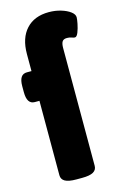

<svg xmlns="http://www.w3.org/2000/svg" viewBox="-118 -813 553 867"><g transform="rotate(-15 159.0 -379.0)"><path d="M127 2Q91 2 74.5 -7.5Q58 -17 58 -36V-384H36Q0 -384 0 -440V-468Q0 -523 36 -523H58V-603Q58 -677 96 -718.5Q134 -760 202 -760Q232 -760 258.5 -752Q285 -744 301.5 -731.5Q318 -719 318 -705Q318 -696 314 -675.5Q310 -655 303 -637Q296 -619 287 -619Q281 -619 272.5 -622.5Q264 -626 251 -626Q235 -626 229 -616.5Q223 -607 223 -587V-36Q223 -17 206.5 -7.5Q190 2 154 2Z"/></g></svg>

Font: Asap Semi Condensed ExtraBold
Style: Regular
Weight: 800
Width: 4
Designer: Pablo Cosgaya
Foundry: Omnibus-Type
Version: Version 3.001; ttfautohint (v1.8.4.7-5d5b)